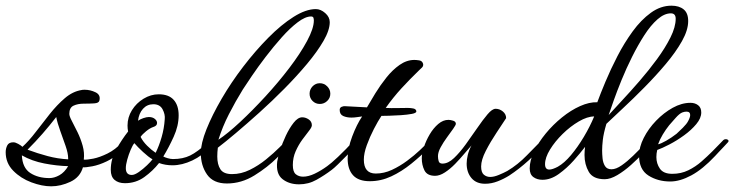

<svg xmlns="http://www.w3.org/2000/svg" viewBox="-23 -632 2585 676"><path d="M157 24Q125 24 87.5 10Q50 -4 23.5 -31Q-3 -58 -3 -96Q-3 -109 2.5 -120Q8 -131 24 -131Q31 -131 41 -125.5Q51 -120 56 -115Q79 -136 103 -167.5Q127 -199 152.5 -231Q178 -263 205.5 -286.5Q233 -310 264 -315Q267 -316 275 -316Q295 -316 313.5 -307Q332 -298 327 -278Q325 -269 308.5 -268Q292 -267 271.5 -267Q251 -267 236 -260Q221 -253 221 -231Q221 -223 230 -206Q239 -189 250 -166.5Q261 -144 268 -119Q275 -94 272 -70Q283 -69 305.5 -73.5Q328 -78 355.5 -91.5Q383 -105 407 -131Q410 -134 413 -134Q418 -134 420 -129Q422 -124 419 -120Q409 -107 392.5 -91Q376 -75 353 -64Q326 -51 302 -46.5Q278 -42 269 -43Q259 -8 225 8Q191 24 157 24ZM217 -71V-74Q217 -92 208 -118Q199 -144 189 -171.5Q179 -199 175 -220Q151 -189 126.5 -161Q102 -133 74 -105Q109 -92 144.5 -82.5Q180 -73 217 -71ZM151 -5Q168 -5 186 -15Q204 -25 217 -47Q177 -48 133 -56.5Q89 -65 54 -85Q56 -41 83.5 -23Q111 -5 151 -5Z M417 13Q394 13 380.5 1.5Q367 -10 367 -34Q367 -72 386.5 -106.5Q406 -141 428 -169Q427 -174 426.5 -179.5Q426 -185 426 -190Q426 -219 441.5 -244Q457 -269 482.5 -284.5Q508 -300 536 -300Q571 -300 588.5 -280.5Q606 -261 606 -226Q606 -189 588.5 -150.5Q571 -112 552 -81Q557 -78 567.5 -75Q578 -72 586 -72Q621 -72 646.5 -84.5Q672 -97 707 -129Q712 -134 715 -134Q719 -134 719 -127Q719 -119 712 -111Q690 -84 654 -67Q618 -50 584 -50Q572 -50 560 -52Q548 -54 537 -58Q515 -30 485 -8.5Q455 13 417 13ZM525 -94Q537 -118 546 -149Q555 -180 557 -212Q559 -229 549.5 -247Q540 -265 517 -265Q495 -265 480.5 -249Q466 -233 463 -207Q470 -212 481.5 -216Q493 -220 501 -220Q514 -220 522 -213.5Q530 -207 530 -199Q530 -189 517 -185Q505 -181 491.5 -170Q478 -159 472 -150Q480 -134 495 -119Q510 -104 525 -94ZM441 -16Q451 -16 466 -26.5Q481 -37 494.5 -50Q508 -63 514 -71Q500 -79 480.5 -97Q461 -115 450 -128Q444 -121 437 -104.5Q430 -88 425 -70Q420 -52 420 -40Q420 -16 441 -16Z M776 14Q728 14 706 -17.5Q684 -49 684 -93Q684 -127 704 -177Q724 -227 757.5 -284.5Q791 -342 833.5 -397.5Q876 -453 921.5 -499Q967 -545 1010.5 -572.5Q1054 -600 1089 -600Q1106 -600 1122 -586Q1138 -572 1138 -554Q1138 -526 1116 -488Q1094 -450 1058 -407Q1022 -364 978.5 -320Q935 -276 890.5 -236Q846 -196 807.5 -163.5Q769 -131 744 -112Q743 -104 742.5 -96.5Q742 -89 742 -81Q742 -53 753 -36Q764 -19 794 -19Q826 -19 856.5 -34Q887 -49 914 -71Q941 -93 961.5 -113.5Q982 -134 994 -146Q995 -147 997 -147Q1001 -147 1003.5 -141.5Q1006 -136 1004 -133Q993 -119 977.5 -103Q962 -87 953 -77Q919 -43 873 -14.5Q827 14 776 14ZM746 -140Q779 -162 822.5 -202.5Q866 -243 911.5 -292.5Q957 -342 995.5 -392.5Q1034 -443 1058 -487.5Q1082 -532 1082 -560Q1082 -565 1080.5 -569.5Q1079 -574 1072 -574Q1052 -574 1025 -553.5Q998 -533 969 -500.5Q940 -468 912.5 -432Q885 -396 864 -365Q843 -334 832 -317Q806 -275 783 -230Q760 -185 746 -140Z M1103 -266Q1088 -266 1077.5 -276.5Q1067 -287 1067 -302Q1067 -317 1077.5 -328Q1088 -339 1103 -339Q1118 -339 1129 -328Q1140 -317 1140 -302Q1140 -287 1129 -276.5Q1118 -266 1103 -266ZM1030 17Q995 17 971.5 -1.5Q948 -20 953 -63Q955 -77 963 -102.5Q971 -128 983.5 -154.5Q996 -181 1011 -200Q1026 -219 1041 -219Q1053 -219 1064 -211.5Q1075 -204 1075 -191Q1075 -184 1065 -171.5Q1055 -159 1041.5 -140.5Q1028 -122 1018 -99.5Q1008 -77 1008 -51Q1008 -27 1018.5 -18.5Q1029 -10 1044 -10Q1063 -10 1085 -20.5Q1107 -31 1129 -47Q1142 -56 1167.5 -80Q1193 -104 1227 -141Q1229 -143 1231 -143Q1239 -143 1239 -132Q1239 -129 1227 -115.5Q1215 -102 1198.5 -85Q1182 -68 1167 -53.5Q1152 -39 1145 -34Q1120 -15 1091.5 1Q1063 17 1030 17Z M1279 6Q1239 6 1220 -15Q1201 -36 1201 -74Q1201 -109 1217 -151.5Q1233 -194 1252 -222Q1243 -221 1233.5 -219.5Q1224 -218 1214 -218Q1198 -218 1185.5 -223.5Q1173 -229 1173 -245Q1173 -253 1180 -256Q1187 -259 1194 -258L1269 -254Q1281 -275 1298.5 -303.5Q1316 -332 1337.5 -359Q1359 -386 1384 -403.5Q1409 -421 1436 -421Q1442 -421 1452.5 -419.5Q1463 -418 1466 -409Q1467 -407 1467 -404Q1467 -398 1462 -393.5Q1457 -389 1452 -384Q1419 -352 1390.5 -321Q1362 -290 1335 -252Q1355 -251 1374.5 -251.5Q1394 -252 1413 -252Q1423 -252 1432.5 -250Q1442 -248 1443 -240Q1443 -234 1427 -231Q1411 -228 1389 -226.5Q1367 -225 1347 -224.5Q1327 -224 1320 -224Q1308 -206 1293.5 -178Q1279 -150 1268.5 -121Q1258 -92 1258 -70Q1258 -21 1300 -21Q1329 -21 1357 -34Q1385 -47 1410.5 -66Q1436 -85 1455 -103Q1474 -121 1483 -130Q1487 -134 1490 -134Q1494 -134 1494 -128Q1494 -118 1488 -112Q1459 -83 1425 -55.5Q1391 -28 1354.5 -11Q1318 6 1279 6Z M1685 15Q1654 15 1637 -5Q1620 -25 1620 -56Q1620 -70 1624 -86.5Q1628 -103 1637 -120Q1627 -109 1612 -91Q1597 -73 1579.5 -55Q1562 -37 1543.5 -25Q1525 -13 1509 -13Q1481 -13 1471.5 -32Q1462 -51 1462 -75Q1462 -91 1469.5 -114Q1477 -137 1490 -159Q1503 -181 1520 -195.5Q1537 -210 1556 -210Q1563 -210 1572.5 -207Q1582 -204 1582 -196Q1582 -192 1572.5 -178.5Q1563 -165 1550.5 -148Q1538 -131 1528.5 -113.5Q1519 -96 1519 -82Q1519 -73 1521.5 -64.5Q1524 -56 1535 -56Q1555 -56 1575.5 -75.5Q1596 -95 1617 -124Q1638 -153 1657.5 -181.5Q1677 -210 1693.5 -229.5Q1710 -249 1722 -249Q1736 -249 1747.5 -239.5Q1759 -230 1759 -216Q1746 -196 1725 -164.5Q1704 -133 1687.5 -101Q1671 -69 1671 -46Q1671 -25 1680.5 -17Q1690 -9 1703 -9Q1716 -9 1733 -16Q1750 -23 1763 -30Q1800 -52 1832 -85Q1864 -118 1887 -141Q1890 -144 1893 -144Q1898 -144 1898 -136Q1898 -129 1892 -121Q1872 -98 1838.5 -67.5Q1805 -37 1770 -14Q1751 -2 1729 6.5Q1707 15 1685 15Z M1887 1Q1868 1 1855 -8.5Q1842 -18 1842 -39Q1842 -67 1857.5 -99Q1873 -131 1898.5 -162Q1924 -193 1955.5 -218.5Q1987 -244 2019.5 -258.5Q2052 -273 2080 -272Q2091 -302 2109 -345Q2127 -388 2151 -434.5Q2175 -481 2204.5 -521.5Q2234 -562 2268.5 -587Q2303 -612 2341 -612Q2368 -612 2384 -599Q2400 -586 2400 -558Q2400 -526 2378 -487Q2356 -448 2321 -406.5Q2286 -365 2246.5 -325Q2207 -285 2171 -251.5Q2135 -218 2112 -196Q2102 -162 2099.5 -140Q2097 -118 2097 -102Q2097 -90 2098.5 -74.5Q2100 -59 2107 -47.5Q2114 -36 2130 -36Q2146 -36 2166 -50Q2186 -64 2206 -83.5Q2226 -103 2241 -119Q2256 -135 2263 -139H2265Q2268 -139 2270 -133.5Q2272 -128 2270 -125Q2261 -114 2242 -93.5Q2223 -73 2199 -51.5Q2175 -30 2150.5 -15.5Q2126 -1 2106 -1Q2065 -1 2050 -27Q2035 -53 2035 -86Q2035 -94 2035.5 -101Q2036 -108 2037 -115Q2021 -94 1997 -67Q1973 -40 1944.5 -19.5Q1916 1 1887 1ZM2120 -227Q2137 -246 2166 -277Q2195 -308 2228 -346Q2261 -384 2290 -423.5Q2319 -463 2337.5 -500Q2356 -537 2356 -566Q2356 -585 2339 -585Q2316 -585 2292 -564Q2268 -543 2245.5 -508Q2223 -473 2202.5 -432Q2182 -391 2165.5 -350.5Q2149 -310 2137.5 -277.5Q2126 -245 2120 -227ZM1941 -45Q1964 -58 1987.5 -86Q2011 -114 2032.5 -150Q2054 -186 2069 -222Q2045 -222 2015 -204.5Q1985 -187 1958 -160.5Q1931 -134 1913.5 -105.5Q1896 -77 1896 -54Q1896 -35 1911 -35Q1922 -35 1941 -45Z M2337 7Q2293 7 2260 -14Q2227 -35 2227 -84Q2227 -114 2243.5 -146.5Q2260 -179 2287 -207Q2314 -235 2345.5 -252.5Q2377 -270 2408 -270Q2424 -270 2435 -261.5Q2446 -253 2446 -236Q2446 -216 2428.5 -195Q2411 -174 2385.5 -155.5Q2360 -137 2334 -123.5Q2308 -110 2291 -104Q2288 -92 2288 -79Q2288 -56 2300.5 -38Q2313 -20 2344 -20Q2375 -20 2400.5 -32.5Q2426 -45 2447 -63.5Q2468 -82 2485 -99Q2499 -113 2508 -122.5Q2517 -132 2524 -139Q2527 -142 2533 -142Q2538 -142 2541 -138.5Q2544 -135 2539 -130Q2535 -125 2525.5 -115.5Q2516 -106 2507.5 -96.5Q2499 -87 2495 -83Q2451 -36 2411 -14.5Q2371 7 2337 7ZM2294 -124Q2304 -126 2322.5 -136.5Q2341 -147 2359 -161Q2367 -168 2381 -182Q2395 -196 2400 -206Q2407 -219 2407 -227Q2407 -239 2394 -239Q2387 -239 2379 -236Q2369 -232 2355 -216Q2341 -200 2333 -191Q2321 -176 2310.5 -158.5Q2300 -141 2294 -124Z"/></svg>

Font: Corinthia
Style: Bold
Weight: 700
Designer: Robert E. Leuschke
Foundry: Robert E. Leuschke
Version: Version 1.013; ttfautohint (v1.8.3)